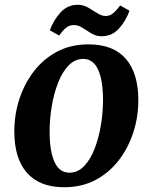

<svg xmlns="http://www.w3.org/2000/svg" viewBox="-20 -772 621 805"><path d="M249 13Q146 13 93 -47.5Q40 -108 40 -221Q40 -291 61 -356Q82 -421 122 -473Q162 -525 219.5 -555.5Q277 -586 351 -586Q455 -586 507.5 -525.5Q560 -465 560 -352Q560 -282 539 -217Q518 -152 478 -100Q438 -48 380.5 -17.5Q323 13 249 13ZM271 -48Q306 -48 332.5 -75.5Q359 -103 376.5 -148Q394 -193 403 -247Q412 -301 412 -353Q412 -434 391.5 -479.5Q371 -525 329 -525Q294 -525 267.5 -497.5Q241 -470 223.5 -425Q206 -380 197 -326.5Q188 -273 188 -220Q188 -138 208.5 -93Q229 -48 271 -48ZM406 -620Q383 -620 363 -632Q343 -644 325.5 -655.5Q308 -667 290 -667Q271 -667 257 -655.5Q243 -644 228 -623L189 -645Q204 -687 233.5 -719.5Q263 -752 306 -752Q329 -752 349 -740.5Q369 -729 387.5 -717Q406 -705 423 -705Q441 -705 455 -717Q469 -729 484 -749L523 -727Q508 -685 479 -652.5Q450 -620 406 -620Z"/></svg>

Font: Rasa
Style: Italic
Weight: 400
Italic angle: -7.10001°
Designer: Anna Giedrys (Yrsa+Rasa design), David Brezina (Yrsa art-direction, Rasa art-direction, design)
Foundry: Rosetta Type Foundry
Version: Version 2.004